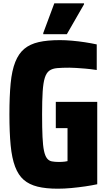

<svg xmlns="http://www.w3.org/2000/svg" viewBox="-20 -1041 609 1163"><path d="M330 102Q258 102 207.5 89.5Q157 77 124 48.5Q91 20 71.5 -31.5Q52 -83 44.5 -161Q37 -239 37 -348Q37 -458 44.5 -536Q52 -614 72.5 -665.5Q93 -717 127.5 -745.5Q162 -774 214.5 -786Q267 -798 343 -798Q376 -798 416 -794.5Q456 -791 495 -785Q534 -779 566 -772V-617Q527 -623 495.5 -625.5Q464 -628 440.5 -629.5Q417 -631 401 -631Q357 -631 327 -628.5Q297 -626 279 -613Q261 -600 251.5 -570Q242 -540 238.5 -486.5Q235 -433 235 -348Q235 -265 237.5 -211.5Q240 -158 246.5 -127.5Q253 -97 264.5 -82Q276 -67 294 -63.5Q312 -60 336 -60Q346 -60 354.5 -60.5Q363 -61 372 -62Q381 -63 389 -65V-265H318V-424H569V75Q537 82 496 88Q455 94 412 98Q369 102 330 102ZM242 -834V-841L309 -1021H489V-1015L385 -834Z"/></svg>

Font: Farlight84_Sys_V01
Style: Bold
Weight: 700
Designer: Monotype Design Team, Nadine Chahine and Nizar Qandah
Foundry: Monotype Imaging Inc.
Version: Version 2.004;October 31, 2024;FontCreator 14.0.0.2814 64-bi